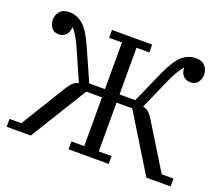

<svg xmlns="http://www.w3.org/2000/svg" viewBox="-117 -882 1218 1055"><g transform="rotate(20 491.5 -355.0)"><path d="M12 -46H81L245 -313Q262 -339 275 -348.5Q288 -358 303 -361L222 -545Q208 -576 194 -599.5Q180 -623 167 -637H164Q164 -609 148 -592Q132 -575 106 -575Q78 -575 63.5 -594.5Q49 -614 49 -640Q49 -668 67 -689Q85 -710 121 -710Q168 -710 203.5 -678Q239 -646 274 -566L357 -379H449V-652H374V-698H609V-652H534V-379H626L709 -566Q744 -645 779.5 -677.5Q815 -710 862 -710Q898 -710 916 -689Q934 -668 934 -640Q934 -614 919.5 -594.5Q905 -575 876 -575Q850 -575 834 -592Q818 -609 818 -637H815Q803 -623 788.5 -599.5Q774 -576 760 -545L679 -361Q695 -358 708 -348.5Q721 -339 738 -313L902 -46H971V0H829L626 -331H534V-46H609V0H374V-46H449V-331H357L153 0H12Z"/></g></svg>

Font: IBM Plex Serif
Style: Regular
Weight: 400
Designer: Mike Abbink, Paul van der Laan, Pieter van Rosmalen
Foundry: Bold Monday
Version: Version 3.001